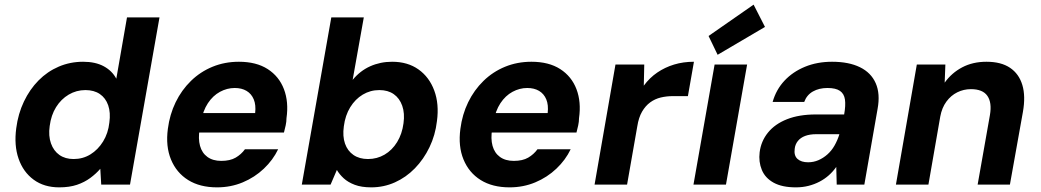

<svg xmlns="http://www.w3.org/2000/svg" viewBox="-20 -795 4483 827"><path d="M235 12Q170 12 125 -21Q80 -54 60 -111.5Q40 -169 50 -243Q58 -305 83 -357.5Q108 -410 146 -448.5Q184 -487 233 -508Q282 -529 338 -529Q391 -529 427 -509.5Q463 -490 481 -456L527 -720H667L540 0H416L412 -68Q394 -47 369 -28.5Q344 -10 311.5 1Q279 12 235 12ZM297 -110Q337 -110 369.5 -130Q402 -150 424 -185.5Q446 -221 451 -267Q457 -310 446 -341.5Q435 -373 410 -390Q385 -407 348 -407Q309 -407 276 -387.5Q243 -368 221.5 -333.5Q200 -299 194 -252Q188 -210 199.5 -177.5Q211 -145 236 -127.5Q261 -110 297 -110Z M915 12Q841 12 790.5 -19.5Q740 -51 716.5 -108Q693 -165 703 -240Q711 -302 736.5 -354.5Q762 -407 802.5 -446.5Q843 -486 895.5 -507.5Q948 -529 1009 -529Q1084 -529 1133 -497.5Q1182 -466 1203 -411Q1224 -356 1214 -286Q1214 -271 1210.5 -255Q1207 -239 1203 -224H799L814 -308H1079Q1083 -343 1073 -367Q1063 -391 1042 -403.5Q1021 -416 991 -416Q958 -416 927.5 -399.5Q897 -383 875.5 -350.5Q854 -318 845 -268L840 -239Q833 -198 841.5 -167Q850 -136 873.5 -119Q897 -102 933 -102Q971 -102 995 -116Q1019 -130 1035 -152H1178Q1156 -106 1116.5 -68.5Q1077 -31 1025.5 -9.5Q974 12 915 12Z M1579 12Q1537 12 1508 1Q1479 -10 1460.5 -27Q1442 -44 1431 -63L1404 0H1280L1407 -720H1547L1499 -451Q1531 -490 1574.5 -509.5Q1618 -529 1669 -529Q1736 -529 1782.5 -496Q1829 -463 1850.5 -405Q1872 -347 1862 -273Q1855 -213 1830 -161Q1805 -109 1767 -70Q1729 -31 1681 -9.5Q1633 12 1579 12ZM1565 -110Q1604 -110 1636.5 -129Q1669 -148 1690.5 -183Q1712 -218 1718 -264Q1724 -307 1712.5 -339.5Q1701 -372 1676 -389.5Q1651 -407 1614 -407Q1575 -407 1542.5 -387.5Q1510 -368 1488.5 -333Q1467 -298 1461 -251Q1455 -208 1466 -176.5Q1477 -145 1502.5 -127.5Q1528 -110 1565 -110Z M2175 12Q2101 12 2050.5 -19.5Q2000 -51 1976.5 -108Q1953 -165 1963 -240Q1971 -302 1996.5 -354.5Q2022 -407 2062.5 -446.5Q2103 -486 2155.5 -507.5Q2208 -529 2269 -529Q2344 -529 2393 -497.5Q2442 -466 2463 -411Q2484 -356 2474 -286Q2474 -271 2470.5 -255Q2467 -239 2463 -224H2059L2074 -308H2339Q2343 -343 2333 -367Q2323 -391 2302 -403.5Q2281 -416 2251 -416Q2218 -416 2187.5 -399.5Q2157 -383 2135.5 -350.5Q2114 -318 2105 -268L2100 -239Q2093 -198 2101.5 -167Q2110 -136 2133.5 -119Q2157 -102 2193 -102Q2231 -102 2255 -116Q2279 -130 2295 -152H2438Q2416 -106 2376.5 -68.5Q2337 -31 2285.5 -9.5Q2234 12 2175 12Z M2541 0 2631 -517H2755L2753 -426Q2778 -460 2811 -482.5Q2844 -505 2883.5 -517Q2923 -529 2969 -529L2943 -381H2879Q2851 -381 2826 -375Q2801 -369 2780.5 -354Q2760 -339 2745.5 -314Q2731 -289 2725 -251L2681 0Z M2967 0 3058 -517H3198L3107 0ZM3071 -559 3032 -640 3226 -775 3275 -679Z M3408 12Q3349 12 3312.5 -8Q3276 -28 3261.5 -63Q3247 -98 3252 -139Q3258 -187 3288 -224Q3318 -261 3370 -281.5Q3422 -302 3494 -302H3616Q3623 -341 3619.5 -366Q3616 -391 3598 -403.5Q3580 -416 3544 -416Q3508 -416 3481.5 -401Q3455 -386 3444 -356H3308Q3323 -409 3359 -447.5Q3395 -486 3447.5 -507.5Q3500 -529 3564 -529Q3636 -529 3684 -505.5Q3732 -482 3752 -436.5Q3772 -391 3760 -326L3703 0H3584L3582 -76Q3568 -56 3550 -40Q3532 -24 3510 -12.5Q3488 -1 3462.5 5.5Q3437 12 3408 12ZM3461 -96Q3484 -96 3505 -105Q3526 -114 3544 -130Q3562 -146 3574.5 -168Q3587 -190 3595 -215V-217H3496Q3468 -217 3448 -209.5Q3428 -202 3416.5 -187.5Q3405 -173 3403 -154Q3399 -125 3415 -110.5Q3431 -96 3461 -96Z M3839 0 3929 -517H4052L4049 -439Q4079 -481 4124.5 -505Q4170 -529 4229 -529Q4292 -529 4330.5 -503Q4369 -477 4383.5 -429Q4398 -381 4386 -313L4330 0H4191L4244 -300Q4253 -353 4233 -382Q4213 -411 4162 -411Q4131 -411 4103.5 -397.5Q4076 -384 4056.5 -357.5Q4037 -331 4030 -293L3979 0Z"/></svg>

Font: DM Sans 11pt ExtraBold
Style: Italic
Weight: 800
Italic angle: -10°
Version: Version 4.004;gftools[0.9.30]